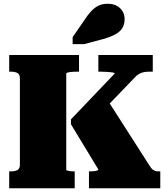

<svg xmlns="http://www.w3.org/2000/svg" viewBox="-20 -1003 893 1023"><path d="M29 0V-90H40Q60 -90 73 -97Q86 -104 86 -126V-585Q86 -607 73 -614Q60 -621 40 -621H29V-710H401V-621H389Q378 -621 367.5 -620.5Q357 -620 349.5 -618.5Q342 -617 337.5 -615.5Q333 -614 333 -611V-99Q333 -96 336.5 -95Q340 -94 345 -92.5Q350 -91 357 -90.5Q364 -90 370 -90H378V0ZM454 0V-90H461Q472 -90 482 -91Q492 -92 498 -94.5Q504 -97 504 -100L358 -341V-367L591 -611Q592 -615 580 -617Q568 -619 551 -620Q534 -621 519 -621H504V-710H794V-621H773Q756 -621 743.5 -618Q731 -615 719 -608Q707 -601 695 -587L468 -351L544 -484L779 -117Q786 -106 792.5 -100.5Q799 -95 807 -92.5Q815 -90 823 -90H834V0ZM431 -898 367 -805V-768H429L530 -795Q569 -806 594.5 -820Q620 -834 632 -854Q644 -874 644 -901Q644 -936 619.5 -959.5Q595 -983 554 -983Q525 -983 504 -972.5Q483 -962 465.5 -943Q448 -924 431 -898Z"/></svg>

Font: Roboto Serif Black
Style: Regular
Weight: 900
Designer: Greg Gazdowicz
Foundry: Commercial Type
Version: Version 1.008